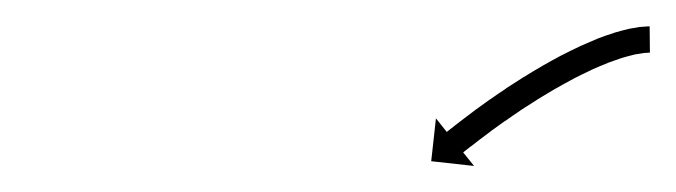

<svg xmlns="http://www.w3.org/2000/svg" viewBox="-20 -560 514 146"><path d="M472.8 -519.9C473.3 -519.9 473.7 -519.9 474.2 -520L474 -540C473.4 -539.9 472.9 -539.9 472.3 -539.9C472.3 -539.9 472.2 -539.9 472.2 -539.9C472.1 -539.9 472.1 -539.9 472.1 -539.9C470.3 -539.8 468.6 -539.7 466.8 -539.5C466.8 -539.5 466.7 -539.5 466.7 -539.5C466.6 -539.5 466.5 -539.5 466.5 -539.5C463.8 -539.1 461 -538.6 458.3 -538.1C458.3 -538.1 458.2 -538 458.2 -538C458.1 -538 458 -538 458 -538C454.5 -537.2 450.9 -536.2 447.4 -535.2C447.4 -535.2 447.4 -535.2 447.3 -535.1C447.2 -535.1 447.2 -535.1 447.2 -535.1C443 -533.8 438.9 -532.3 434.8 -530.8C434.8 -530.8 434.8 -530.7 434.7 -530.7C434.7 -530.7 434.6 -530.7 434.6 -530.7C430.1 -528.8 425.6 -526.9 421.1 -524.9C421.1 -524.9 421.1 -524.9 421 -524.9C421 -524.8 421 -524.8 421 -524.8C416.2 -522.6 411.5 -520.2 406.8 -517.8C406.8 -517.8 406.8 -517.8 406.8 -517.8C406.7 -517.8 406.7 -517.8 406.7 -517.8C401.9 -515.2 397.1 -512.6 392.4 -509.9C392.4 -509.9 392.4 -509.9 392.3 -509.9C392.3 -509.9 392.3 -509.8 392.3 -509.8C387.6 -507.1 382.9 -504.3 378.3 -501.4C378.3 -501.4 378.2 -501.4 378.2 -501.4C378.2 -501.4 378.2 -501.4 378.2 -501.4C373.7 -498.5 369.2 -495.7 364.8 -492.8C364.8 -492.8 364.8 -492.8 364.8 -492.7C364.8 -492.7 364.8 -492.7 364.8 -492.7C360.7 -490 356.6 -487.2 352.5 -484.3C352.5 -484.3 352.5 -484.3 352.5 -484.3C352.5 -484.3 352.4 -484.3 352.4 -484.3C348.8 -481.7 345.2 -479.1 341.6 -476.5C341.6 -476.5 341.6 -476.5 341.6 -476.5C341.6 -476.5 341.6 -476.5 341.6 -476.5C338.6 -474.2 335.6 -472 332.6 -469.7C332.6 -469.7 332.6 -469.7 332.6 -469.7C332.6 -469.7 332.6 -469.7 332.6 -469.7C330.3 -467.9 328 -466.2 325.7 -464.4L325.7 -464.4L325.7 -464.4C324.2 -463.2 322.7 -462.1 321.3 -460.9L321.3 -460.9L321.3 -460.9C320.8 -460.5 320.2 -460.1 319.7 -459.7L311.5 -470L307.9 -437.4L340.5 -433.8L332.2 -444.1C332.7 -444.5 333.2 -444.9 333.7 -445.3L333.7 -445.3L333.7 -445.3C335.2 -446.4 336.6 -447.5 338 -448.7L338 -448.6L338 -448.6C340.2 -450.4 342.5 -452.1 344.7 -453.8C344.7 -453.8 344.7 -453.8 344.7 -453.8C344.7 -453.8 344.7 -453.8 344.7 -453.8C347.6 -456 350.5 -458.2 353.5 -460.4C353.5 -460.4 353.5 -460.4 353.5 -460.4C353.5 -460.4 353.4 -460.4 353.4 -460.4C357 -462.9 360.5 -465.5 364 -468C364 -468 364 -468 364 -467.9C364 -467.9 364 -467.9 364 -467.9C367.9 -470.7 371.9 -473.4 375.9 -476.1C375.9 -476.1 375.9 -476.1 375.9 -476.1C375.9 -476.1 375.8 -476.1 375.8 -476.1C380.1 -478.9 384.5 -481.7 388.8 -484.4C388.8 -484.4 388.8 -484.4 388.8 -484.4C388.8 -484.4 388.7 -484.4 388.7 -484.4C393.3 -487.2 397.8 -489.9 402.4 -492.6C402.4 -492.6 402.3 -492.6 402.3 -492.5C402.3 -492.5 402.3 -492.5 402.3 -492.5C406.8 -495.1 411.4 -497.6 416.1 -500.1C416.1 -500.1 416.1 -500.1 416 -500.1C416 -500.1 416 -500.1 416 -500.1C420.4 -502.4 425 -504.6 429.5 -506.7C429.5 -506.7 429.5 -506.7 429.4 -506.7C429.4 -506.7 429.3 -506.7 429.3 -506.7C433.6 -508.6 437.8 -510.4 442.1 -512.1C442.1 -512.1 442.1 -512.1 442 -512.1C442 -512.1 441.9 -512.1 441.9 -512.1C445.7 -513.5 449.5 -514.8 453.3 -516.1C453.3 -516.1 453.3 -516.1 453.2 -516C453.1 -516 453.1 -516 453.1 -516C456.2 -516.9 459.4 -517.8 462.5 -518.5C462.5 -518.5 462.5 -518.5 462.4 -518.5C462.3 -518.5 462.2 -518.5 462.2 -518.5C464.5 -518.9 466.8 -519.3 469.2 -519.6C469.2 -519.6 469.1 -519.6 469 -519.6C468.9 -519.6 468.9 -519.6 468.9 -519.6C470.2 -519.7 471.6 -519.9 473 -519.9C473 -519.9 472.9 -519.9 472.9 -519.9C472.8 -519.9 472.8 -519.9 472.8 -519.9Z"/></svg>

Font: FRB American Cursive Just Arrows Medium
Style: Italic
Weight: 500
Italic angle: -25°
Version: Version 2.0;Modular Font Editor K font №1